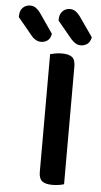

<svg xmlns="http://www.w3.org/2000/svg" viewBox="-139 -863 476 905"><g transform="rotate(5 98.5 -410.5)"><path d="M80 -395H199V-2Q191 1 176 3.5Q161 6 144 6Q110 6 95 -6.5Q80 -19 80 -49ZM199 -262H80V-607Q88 -609 103.5 -612Q119 -615 135 -615Q168 -615 183.5 -603Q199 -591 199 -559ZM-15 -687 -82 -768V-772Q-82 -800 -67.5 -813.5Q-53 -827 -33 -827Q-17 -827 -5 -818Q7 -809 16 -796L80 -703Q76 -680 62.5 -670.5Q49 -661 32 -661Q18 -661 5.5 -668.5Q-7 -676 -15 -687ZM173 -687 106 -768V-772Q106 -799 120.5 -813Q135 -827 155 -827Q171 -827 183 -818Q195 -809 204 -796L269 -703Q264 -680 250.5 -670.5Q237 -661 220 -661Q205 -661 194 -668.5Q183 -676 173 -687Z"/></g></svg>

Font: BalooTamma2SemiBold
Style: Regular
Weight: 600
Designer: Divya Kowshik, Shuchita Grover and Ek Type
Foundry: Ek Type
Version: Version 1.700